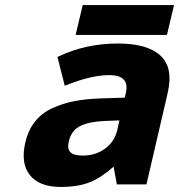

<svg xmlns="http://www.w3.org/2000/svg" viewBox="-20 -729 708 759"><path d="M214 -507Q320 -557 447 -557Q562 -557 614 -509.5Q666 -462 643 -362L559 0H442L429 -70Q379 -26 336 -9Q289 10 220 10Q135 10 98 -37Q61 -84 80 -165Q91 -214 118 -248Q145 -282 186 -301Q227 -320 273 -329Q319 -338 379 -340L473 -343L477 -359Q495 -432 412 -432Q341 -432 244 -393L236 -390L207 -504ZM252 -170Q245 -141 258 -127.5Q271 -114 307 -114Q358 -114 395.5 -141.5Q433 -169 444 -216L452 -253L398 -251Q335 -249 298.5 -231.5Q262 -214 252 -170ZM279 -591 307 -709H668L640 -591Z"/></svg>

Font: Passageway
Style: BdIt
Weight: 700
Foundry: Ascender Corporation
Version: Version 1.11